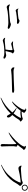

<svg xmlns="http://www.w3.org/2000/svg" viewBox="2553 -3425 894 6040"><g transform="rotate(90 3000.0 -405.0)"><path d="M345 -459Q341 -458 331.5 -455Q322 -452 314 -452Q286 -452 264 -491Q249 -519 249 -533Q249 -539 254 -539Q258 -539 266 -532Q288 -514 309 -514Q333 -515 388.5 -519.5Q444 -524 493 -530Q558 -538 570 -541Q588 -545 603 -558Q611 -565 618 -568Q625 -571 638 -571Q651 -571 673 -563.5Q695 -556 712 -543.5Q729 -531 729 -515Q729 -503 723 -497Q717 -491 699 -491Q685 -491 661 -493Q641 -495 636 -495Q591 -495 496.5 -484Q402 -473 367 -466Q353 -463 345 -459ZM208 -169Q171 -169 143 -207Q132 -221 126.5 -236Q121 -251 121 -262Q121 -272 128 -272Q131 -272 138 -267.5Q145 -263 152 -259Q174 -249 191 -243.5Q208 -238 236 -238Q265 -238 406 -250.5Q547 -263 638 -273Q671 -276 687 -281.5Q703 -287 716 -294Q730 -301 742 -301Q760 -301 795.5 -290Q831 -279 859 -261.5Q887 -244 887 -225Q887 -201 851 -201Q826 -201 775 -214Q746 -221 684 -221Q636 -221 510 -214L463 -211Q400 -207 339.5 -197.5Q279 -188 253 -179Q225 -169 208 -169Z M1824 -93Q1824 -82 1817.5 -74.5Q1811 -67 1798 -67Q1787 -67 1769 -72.5Q1751 -78 1747 -79Q1727 -86 1712 -90Q1690 -95 1634 -95Q1550 -95 1453 -85Q1356 -75 1308 -58Q1274 -46 1258 -46Q1238 -46 1211.5 -63Q1185 -80 1174 -100Q1169 -108 1169 -114Q1169 -121 1177 -121Q1181 -121 1202 -114Q1224 -106 1242 -106L1324 -113Q1361 -116 1415.5 -121Q1470 -126 1537 -131Q1544 -171 1551 -224Q1558 -277 1558 -310Q1558 -352 1544 -352Q1536 -352 1475.5 -338Q1415 -324 1372 -312Q1369 -311 1363 -311Q1346 -311 1327 -322Q1308 -333 1294 -346Q1281 -357 1281 -364Q1281 -370 1290 -370Q1295 -370 1301 -369Q1307 -368 1312 -367Q1325 -365 1350 -365Q1378 -365 1388 -366Q1408 -367 1470 -376.5Q1532 -386 1544 -393Q1549 -396 1556.5 -400.5Q1564 -405 1569.5 -406.5Q1575 -408 1582 -408Q1602 -408 1627 -391Q1645 -379 1652.5 -372Q1660 -365 1660 -355Q1660 -348 1647 -335Q1646 -334 1639 -327Q1632 -320 1630 -313Q1598 -193 1585 -134Q1601 -136 1612.5 -136Q1624 -136 1631 -137Q1663 -139 1693 -149Q1706 -154 1715 -154Q1731 -154 1757.5 -145.5Q1784 -137 1804 -123Q1824 -109 1824 -93Z M2146 -317Q2128 -327 2113.5 -344Q2099 -361 2099 -381Q2099 -392 2103.5 -403Q2108 -414 2113 -414Q2115 -414 2122 -409Q2132 -401 2143 -397Q2183 -384 2233 -384Q2276 -385 2364 -387.5Q2452 -390 2514 -392Q2647 -397 2735 -402Q2786 -405 2815 -405Q2854 -405 2876 -398Q2898 -391 2898 -367Q2898 -343 2857 -339Q2837 -337 2802 -337L2512 -330Q2435 -328 2344.5 -323Q2254 -318 2227 -312Q2202 -307 2187 -307Q2161 -307 2146 -317Z M3802 -605Q3802 -596 3797.5 -592Q3793 -588 3782 -584Q3769 -578 3762 -573Q3755 -568 3748 -557Q3680 -442 3598 -344Q3677 -272 3677 -222Q3677 -201 3667.5 -188Q3658 -175 3643 -175Q3621 -175 3602 -212Q3580 -256 3554 -295Q3357 -86 3077 17Q3065 21 3058 21Q3050 21 3050 16Q3050 11 3071 1Q3319 -116 3517 -345Q3488 -381 3461 -404.5Q3434 -428 3412 -444Q3390 -460 3383 -466Q3377 -471 3377 -475Q3377 -479 3382 -479Q3386 -479 3393 -476Q3469 -446 3550 -385Q3592 -437 3623 -484.5Q3654 -532 3670.5 -564Q3687 -596 3687 -604Q3687 -611 3683.5 -614Q3680 -617 3671 -617Q3664 -617 3649 -613Q3573 -599 3528 -599Q3487 -599 3468 -611Q3412 -533 3332.5 -452Q3253 -371 3197 -342Q3185 -336 3180 -336Q3173 -336 3173 -342Q3173 -349 3186 -359Q3229 -394 3285.5 -462Q3342 -530 3384 -599Q3426 -668 3433 -707Q3435 -721 3435 -725Q3435 -761 3400 -761Q3395 -761 3392 -761.5Q3389 -762 3389 -765Q3389 -772 3404.5 -778Q3420 -784 3433 -784Q3448 -784 3471 -771Q3494 -758 3511.5 -741.5Q3529 -725 3529 -714Q3529 -707 3522.5 -697.5Q3516 -688 3513 -683Q3507 -668 3488 -639Q3493 -638 3499 -638Q3533 -638 3587.5 -643.5Q3642 -649 3664 -657Q3676 -661 3690 -668Q3705 -674 3714 -674Q3728 -674 3749 -661Q3770 -648 3786 -631Q3802 -614 3802 -605Z M4694 -705Q4694 -698 4691.5 -695.5Q4689 -693 4682 -689Q4681 -688 4674 -683.5Q4667 -679 4661 -671Q4604 -587 4536 -513Q4561 -502 4577 -493Q4592 -484 4592 -467Q4592 -458 4587 -440Q4580 -405 4580 -394L4579 -262Q4579 -114 4584 -71Q4587 -47 4587 -28Q4587 22 4557 22Q4534 22 4522.5 6Q4511 -10 4511 -40Q4511 -92 4514 -143Q4516 -207 4516 -238L4515 -402Q4515 -452 4499 -473Q4352 -323 4177 -237Q4165 -231 4158 -231Q4150 -231 4150 -235Q4150 -242 4170 -255Q4298 -348 4394 -444.5Q4490 -541 4540.5 -616.5Q4591 -692 4591 -721Q4591 -741 4581 -752Q4577 -756 4572 -760Q4567 -764 4567 -766Q4567 -774 4582 -774Q4618 -774 4651 -757Q4667 -749 4680.5 -733.5Q4694 -718 4694 -705Z M5789 -737Q5789 -777 5817 -804.5Q5845 -832 5885 -832Q5925 -832 5952.5 -804Q5980 -776 5980 -737Q5980 -697 5952 -669.5Q5924 -642 5885 -642Q5845 -642 5817 -669.5Q5789 -697 5789 -737ZM5954 -737Q5954 -766 5933.5 -786.5Q5913 -807 5885 -807Q5856 -807 5835.5 -786.5Q5815 -766 5815 -737Q5815 -708 5835.5 -688Q5856 -668 5885 -668Q5914 -668 5934 -688.5Q5954 -709 5954 -737ZM5163 4Q5163 -3 5183 -13Q5355 -96 5476 -219Q5597 -342 5659.5 -452Q5722 -562 5724 -601Q5724 -610 5714 -610Q5703 -610 5629.5 -601Q5556 -592 5470 -577Q5384 -562 5320 -544Q5297 -538 5280 -538Q5246 -538 5226 -555Q5212 -567 5200.5 -589.5Q5189 -612 5189 -625Q5189 -635 5199 -635Q5207 -635 5223 -628Q5256 -615 5288 -615Q5311 -615 5466 -627Q5621 -639 5649 -647Q5663 -651 5685 -660Q5719 -675 5732 -675Q5744 -675 5767 -660Q5790 -645 5808.5 -625.5Q5827 -606 5827 -592Q5827 -581 5820.5 -571Q5814 -561 5801 -548Q5799 -545 5786.5 -530.5Q5774 -516 5764 -498Q5696 -368 5611 -276Q5526 -184 5425 -120Q5324 -56 5187 4Q5175 9 5170 9Q5163 9 5163 4Z"/></g></svg>

Font: Shippori Mincho
Style: Regular
Weight: 400
Designer: FONTDASU
Foundry: FONTDASU / Google Inc. / but / Adobe
Version: Version 3.110; ttfautohint (v1.8.3)